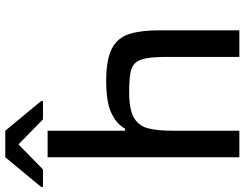

<svg xmlns="http://www.w3.org/2000/svg" viewBox="-142 -826 947 744"><g transform="rotate(-90 332.0 -453.5)"><path d="M95 0V-743H198V-443H206Q225 -477 267.5 -496.5Q310 -516 390 -516Q475 -516 517 -493.5Q559 -471 573 -426Q587 -381 587 -313V0H484V-277Q484 -328 479 -358.5Q474 -389 460.5 -403.5Q447 -418 419.5 -422.5Q392 -427 347 -427Q278 -427 246.5 -407.5Q215 -388 206.5 -350.5Q198 -313 198 -261V0ZM-20 -761V-768L95 -907H198L313 -768V-761H242L145 -856L48 -761Z"/></g></svg>

Font: Saira Expanded Medium
Style: Regular
Weight: 500
Width: 7
Designer: Hector Gatti with collaboration of the Omnibus-Type team
Foundry: Omnibus-Type
Version: Version 1.100; ttfautohint (v1.8.3)